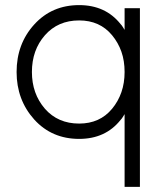

<svg xmlns="http://www.w3.org/2000/svg" viewBox="-20 -532 632 752"><path d="M468 -500V-415Q464 -421 460.5 -427Q457 -433 452 -438Q393 -512 290 -512Q183 -512 114 -436Q45 -360 45 -250Q45 -141 114 -64Q183 12 290 12Q393 12 452 -62Q457 -67 460.5 -73Q464 -79 468 -85V200H528V-500ZM290 -48Q207 -48 156 -106Q105 -165 105 -250Q105 -336 156 -394Q207 -452 290 -452Q371 -452 419 -394Q443 -365 455.5 -329.5Q468 -294 468 -250Q468 -207 455.5 -171Q443 -135 419 -106Q371 -48 290 -48Z"/></svg>

Font: Unageo
Style: Light
Weight: 300
Designer: Richard Sepsi
Foundry: Richard Sepsi
Version: Version 2.000